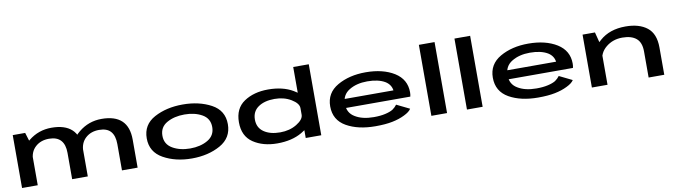

<svg xmlns="http://www.w3.org/2000/svg" viewBox="-36 -1435 7361 2091"><g transform="rotate(-10 3644.0 -389.5)"><path d="M82.5 0H256V-468L220 -585H82.5ZM636.5 0H809.5V-310Q809.5 -451.5 734 -521.2Q658.5 -591 510 -591Q367.5 -591 257 -502.2Q146.5 -413.5 146.5 -299L253.5 -276.5Q253.5 -369 312.5 -423.2Q371.5 -477.5 463.5 -477.5Q550.5 -477.5 593.5 -430.2Q636.5 -383 636.5 -290.5ZM1187.5 0H1360.5V-310Q1360.5 -450.5 1286.5 -520.8Q1212.5 -591 1064.5 -591Q921.5 -591 811 -500.2Q700.5 -409.5 700.5 -299L808.5 -276.5Q808.5 -369 867.2 -423.2Q926 -477.5 1017.5 -477.5Q1105 -477.5 1146.2 -430.2Q1187.5 -383 1187.5 -290.5Z M1962 4.5Q2143 4.5 2276.8 -70.2Q2410.5 -145 2410.5 -296Q2410.5 -447.5 2276.8 -519.8Q2143 -592 1962 -592Q1781.5 -592 1647.5 -519.8Q1513.5 -447.5 1513.5 -296Q1513.5 -145 1647.5 -70.2Q1781.5 4.5 1962 4.5ZM1962 -106Q1848.5 -106 1767.5 -153.2Q1686.5 -200.5 1686.5 -294.5Q1686.5 -389.5 1767.5 -435.5Q1848.5 -481.5 1962 -481.5Q2076 -481.5 2156.8 -435.5Q2237.5 -389.5 2237.5 -294.5Q2237.5 -200.5 2156.8 -153.2Q2076 -106 1962 -106Z M3219.5 0H3391.5V-785H3219.5V-119.5ZM2906 4.5Q3068.5 4.5 3179.5 -60.5Q3290.5 -125.5 3290.5 -169L3219.5 -257.5Q3219.5 -204.5 3141 -156.5Q3062.5 -108.5 2957.5 -108.5Q2846 -108.5 2777.5 -156Q2709 -203.5 2709 -293Q2709 -383 2777.5 -430.5Q2846 -478 2957.5 -478Q3062.5 -478 3141 -430.5Q3219.5 -383 3219.5 -330L3290.5 -417.5Q3290.5 -461 3179.5 -526.2Q3068.5 -591.5 2906 -591.5Q2748 -591.5 2640.2 -519.2Q2532.5 -447 2532.5 -294Q2532.5 -141 2640.2 -68.2Q2748 4.5 2906 4.5Z M3991 6V-95Q3864 -95 3784.5 -144Q3704 -191 3704 -291Q3704 -392 3785.5 -441Q3867 -491 3985.5 -491Q4107 -491 4181 -447.5Q4240.5 -411 4250.5 -345H3687.5V-246H4419.5Q4425 -267 4425 -293.5Q4425 -436 4301 -514Q4175.5 -591.5 3985 -591.5Q3804 -591.5 3673 -516.5Q3541.5 -441 3541.5 -292Q3541.5 -140.5 3671.5 -66.5Q3799.5 6 3991 6ZM3991 -95V6Q4102 6 4178 -9.5Q4254 -24.5 4314.5 -54.5Q4375 -83.5 4394.5 -116.5L4251.5 -186.5Q4232.5 -160 4202.5 -139Q4171 -119.5 4117.5 -107.5Q4064.5 -95 3991 -95Z M4609 0H4782.5V-785H4609Z M5002.5 0H5176V-785H5002.5Z M5789.5 6V-95Q5662.5 -95 5583 -144Q5502.5 -191 5502.5 -291Q5502.5 -392 5584 -441Q5665.5 -491 5784 -491Q5905.5 -491 5979.5 -447.5Q6039 -411 6049 -345H5486V-246H6218Q6223.5 -267 6223.5 -293.5Q6223.5 -436 6099.5 -514Q5974 -591.5 5783.5 -591.5Q5602.5 -591.5 5471.5 -516.5Q5340 -441 5340 -292Q5340 -140.5 5470 -66.5Q5598 6 5789.5 6ZM5789.5 -95V6Q5900.5 6 5976.5 -9.5Q6052.5 -24.5 6113 -54.5Q6173.5 -83.5 6193 -116.5L6050 -186.5Q6031 -160 6001 -139Q5969.5 -119.5 5916 -107.5Q5863 -95 5789.5 -95Z M6384 0H6557V-445L6521 -585H6384ZM7011.5 0H7184.5V-302Q7184.5 -454 7097.2 -522.8Q7010 -591.5 6859 -591.5Q6683 -591.5 6573.5 -494.8Q6464 -398 6464 -319.5L6547.5 -258Q6547.5 -354 6623.2 -416Q6699 -478 6804 -478Q6904 -478 6957.8 -433Q7011.5 -388 7011.5 -288.5Z"/></g></svg>

Font: Anybody ExtraExpanded SemiBold
Style: Regular
Weight: 600
Width: 8
Version: Version 1.113;gftools[0.9.25]